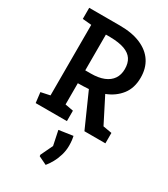

<svg xmlns="http://www.w3.org/2000/svg" viewBox="-237 -799 1065 1214"><g transform="rotate(30 295.0 -192.0)"><path d="M52 0 43 -75 109 -89V-604L44 -610V-691H267Q358 -691 420.5 -664Q483 -637 515 -588Q547 -539 547 -471Q547 -395 508 -345Q469 -295 404 -270L497 -87L561 -76V0H408L299 -245Q281 -244 262 -243Q243 -242 220 -242V-87L280 -76V0ZM220 -336H260Q316 -336 354.5 -351.5Q393 -367 413 -396.5Q433 -426 433 -468Q433 -511 414.5 -539Q396 -567 356.5 -581.5Q317 -596 252 -597H220ZM242 278 241 268 283 180 261 75 363 60Q365 66 367.5 85.5Q370 105 370 129Q370 163 360 197Q350 231 334 259.5Q318 288 302 307Z"/></g></svg>

Font: Kreon Medium
Style: Regular
Weight: 500
Version: Version 2.002